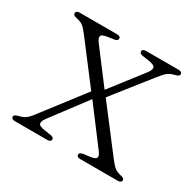

<svg xmlns="http://www.w3.org/2000/svg" viewBox="-110 -584 715 704"><g transform="rotate(30 247.5 -232.0)"><path d="M227 -245.5 249.5 -229.5 125 -64Q113.5 -48.5 116 -39Q118.5 -29.5 144.5 -26L168.5 -22.5Q177.5 -21 180.8 -18Q184 -15 184 -10.5Q184 -6 180 -3.2Q176 -0.5 168.5 -0.5H31Q24 -0.5 20 -3.2Q16 -6 16 -11Q16 -15.5 19.5 -18.2Q23 -21 32.5 -23.5Q45 -26.5 53.2 -30.5Q61.5 -34.5 70 -43Q78.5 -51.5 90.5 -68ZM153.5 -403.5 266 -255 269 -252 414.5 -62Q431 -40.5 440.5 -33.5Q450 -26.5 466.5 -22.5Q476 -20.5 479.2 -17.8Q482.5 -15 482.5 -10.5Q482.5 -5.5 478.5 -2.8Q474.5 0 467.5 0H308.5Q301 0 297 -2.8Q293 -5.5 293 -10Q293 -14.5 296.2 -17.5Q299.5 -20.5 308.5 -22L332.5 -25Q357 -28 360.5 -36.2Q364 -44.5 352 -60L228 -224.5L225 -227.5L91.5 -402.5Q75.5 -423.5 65.8 -430.5Q56 -437.5 39 -441Q29.5 -443 26.2 -445.8Q23 -448.5 23 -453.5Q23 -458.5 27 -461.2Q31 -464 38 -464H196Q203.5 -464 207.5 -461.5Q211.5 -459 211.5 -454Q211.5 -449.5 208.5 -446.5Q205.5 -443.5 196.5 -442L172.5 -438.5Q147.5 -435 145.2 -426.5Q143 -418 153.5 -403.5ZM265 -228.5 243 -244.5 363.5 -400Q375.5 -416 373 -425.2Q370.5 -434.5 343.5 -438.5L319.5 -442Q310.5 -443 307.2 -446.2Q304 -449.5 304 -454Q304 -459 308 -461.5Q312 -464 319.5 -464H457Q464 -464 468 -461.2Q472 -458.5 472 -453.5Q472 -449 468.5 -446.2Q465 -443.5 455.5 -441Q437 -436.5 426.8 -428.5Q416.5 -420.5 397.5 -396.5Z"/></g></svg>

Font: Fraunces ExtraLight
Style: Regular
Weight: 250
Version: Version 1.000;[b76b70a41]